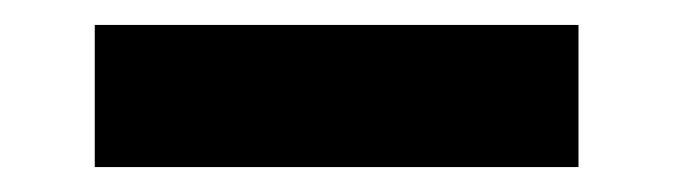

<svg xmlns="http://www.w3.org/2000/svg" viewBox="-20 81 540 154"><path d="M56 215V101H444V215Z"/></svg>

Font: Iosevka SS04 Heavy
Style: Regular
Weight: 900
Monospace: yes
Designer: Belleve Invis
Foundry: Belleve Invis
Version: Version 19.0.0; ttfautohint (v1.8.4)